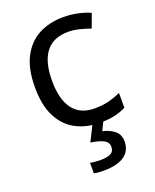

<svg xmlns="http://www.w3.org/2000/svg" viewBox="-146 -630 771 954"><g transform="rotate(-20 240.0 -153.0)"><path d="M300 10Q229 10 173.5 -19Q118 -48 86.5 -109Q55 -170 55 -265Q55 -364 88 -426Q121 -488 177.5 -517Q234 -546 306 -546Q347 -546 385 -537.5Q423 -529 447 -517L420 -444Q396 -453 364 -461Q332 -469 304 -469Q146 -469 146 -266Q146 -169 184.5 -117.5Q223 -66 299 -66Q343 -66 376.5 -75Q410 -84 438 -97V-19Q411 -5 378.5 2.5Q346 10 300 10ZM382 139Q382 187 345 213.5Q308 240 234 240Q202 240 184 235V180Q193 182 208 183.5Q223 185 237 185Q273 185 292 175.5Q311 166 311 141Q311 115 284.5 103Q258 91 220 86L263 0H321L295 53Q331 61 356.5 81Q382 101 382 139Z"/></g></svg>

Font: Noto Sans Hanunoo
Style: Regular
Weight: 400
Designer: Monotype Design Team
Foundry: Monotype Imaging Inc.
Version: Version 2.003; ttfautohint (v1.8.4.7-5d5b)